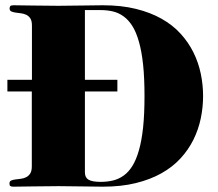

<svg xmlns="http://www.w3.org/2000/svg" viewBox="-20 -700 818 722"><path d="M299.3 -399.9H421.4V-356H299.3V-51.8Q299.3 -32.2 313 -24.2Q326.7 -16.1 358.4 -16.1Q382.8 -16.1 404.5 -21.2Q426.3 -26.4 444.8 -39.6Q463.4 -52.7 477.8 -75.9Q492.2 -99.1 502.4 -134.8Q512.7 -170.4 518.1 -220.7Q523.4 -271 523.4 -338.9Q523.4 -406.7 518.1 -457Q512.7 -507.3 502.4 -543.2Q492.2 -579.1 477.8 -602.1Q463.4 -625 444.8 -638.4Q426.3 -651.9 404.5 -657Q382.8 -662.1 358.4 -662.1H299.3ZM99.6 -356H7.8V-399.9H100.1V-604Q100.1 -621.6 94 -630.9Q87.9 -640.1 78.4 -644.5Q68.8 -648.9 58.1 -650.1Q47.4 -651.4 37.8 -652.8Q28.3 -654.3 22.2 -657.2Q16.1 -660.2 16.1 -668Q16.1 -674.8 19.3 -677.5Q22.5 -680.2 30.8 -680.2Q60.1 -680.2 102.5 -679.2Q145 -678.2 199.7 -678.2Q244.6 -678.2 285.2 -679.2Q325.7 -680.2 366.7 -680.2Q436 -680.2 490.7 -666.7Q545.4 -653.3 587.4 -629.6Q629.4 -606 658.9 -573.5Q688.5 -541 707.3 -503.2Q726.1 -465.3 734.9 -423.3Q743.7 -381.3 743.7 -338.9Q743.7 -296.4 734.9 -254.4Q726.1 -212.4 707.3 -174.6Q688.5 -136.7 658.9 -104.5Q629.4 -72.3 587.4 -48.6Q545.4 -24.9 490.7 -11.5Q436 2 366.7 2Q328.6 2 286.9 1Q245.1 0 200.2 0Q145 0 102.3 1Q59.6 2 30.3 2Q22 2 18.8 -0.5Q15.6 -2.9 15.6 -9.8Q15.6 -18.1 21.7 -21Q27.8 -23.9 37.4 -25.1Q46.9 -26.4 57.6 -27.6Q68.4 -28.8 77.9 -33.4Q87.4 -38.1 93.5 -47.4Q99.6 -56.6 99.6 -74.2Z"/></svg>

Font: XB Zar
Style: Bold
Weight: 700
Designer: Behnam
Foundry: Irmug
Version: Version 8.005 2009